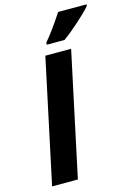

<svg xmlns="http://www.w3.org/2000/svg" viewBox="-137 -1001 748 1071"><g transform="rotate(-15 237.0 -465.5)"><path d="M202.1 -771V-783.2Q241.2 -826.2 310.5 -931.2H474.1V-922.9Q450.7 -895 398.2 -847.9Q345.7 -800.8 304.2 -771ZM327.1 -713.9 174.8 0H25.9L178.2 -713.9Z"/></g></svg>

Font: Open Sans Hebrew
Style: Bold Italic
Weight: 700
Italic angle: -12°
Foundry: Ascender Corporation, Yanek Iontef
Version: Version 2.001;PS 002.001;hotconv 1.0.70;makeotf.lib2.5.58329